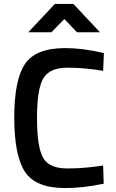

<svg xmlns="http://www.w3.org/2000/svg" viewBox="-20 -939 584 970"><path d="M309 11Q159 11 105.5 -72Q52 -155 52 -345Q52 -535 106 -615.5Q160 -696 309 -696Q398 -696 505 -671L501 -581Q411 -597 321 -597Q231 -597 199 -543.5Q167 -490 167 -342.5Q167 -195 198 -141.5Q229 -88 319 -88Q409 -88 501 -103L504 -11Q401 11 309 11ZM123 -776 257 -919H351L485 -776H369L305 -843L240 -776Z"/></svg>

Font: TitilliumWeb-SemiBold
Style: SemiBold
Weight: 600
Version: Version 1.001;PS 57.000;hotconv 1.0.70;makeotf.lib2.5.55311